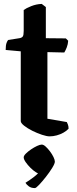

<svg xmlns="http://www.w3.org/2000/svg" viewBox="-20 -696 391 980"><path d="M233 0Q219 0 194.5 -8Q170 -16 145 -28.5Q120 -41 103 -54.5Q86 -68 86 -78V-434L9 -441Q9 -465 13.5 -477Q18 -489 22 -492L79 -501Q91 -503 96 -509.5Q101 -516 101 -538V-645Q113 -654 139 -664.5Q165 -675 193 -676L214 -660V-501L316 -500L328 -488Q327 -470 320.5 -453.5Q314 -437 308 -428L222 -430V-90L321 -73Q323 -69 326.5 -60.5Q330 -52 330 -39Q320 -28 304 -19Q288 -10 269.5 -5Q251 0 233 0ZM158 264Q139 264 127 255Q115 246 110 237Q131 224 154 206.5Q177 189 190 169L191 194Q181 194 165.5 184.5Q150 175 135.5 160.5Q121 146 111 131.5Q101 117 101 107Q101 99 112 88Q123 77 138.5 66.5Q154 56 169 49Q184 42 193 42Q202 42 213 52Q224 62 235 76.5Q246 91 253 105.5Q260 120 260 129Q260 139 246.5 161Q233 183 214.5 206.5Q196 230 180 247Q164 264 158 264Z"/></svg>

Font: Texturina Medium 12pt
Style: Bold
Weight: 700
Version: Version 1.002